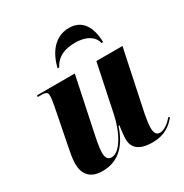

<svg xmlns="http://www.w3.org/2000/svg" viewBox="-178 -912 1019 1063"><g transform="rotate(-30 331.5 -380.5)"><path d="M243 -608H253C272 -646 310 -683 397 -683C475 -683 516 -648 524 -608H534C532 -703 495 -771 409 -771C315 -771 263 -694 243 -608ZM494 10C573 10 614 -24 646 -62L640 -69C617 -42 585 -16 557 -16C535 -16 524 -32 524 -64C524 -85 528 -116 534 -147L616 -536H449L385 -230C364 -129 311 -32 257 -32C234 -32 222 -47 222 -79C222 -101 228 -141 236 -179L311 -536H70L68 -526H89C125 -526 131 -517 131 -497C131 -485 129 -468 123 -436L79 -213C72 -178 63 -134 63 -102C63 -43 90 9 175 9C265 9 335 -40 376 -164H382C379 -151 373 -97 373 -81C373 -33 399 10 494 10Z"/></g></svg>

Font: Noto Serif Display SemiCondensed ExtraBold
Style: Italic
Weight: 800
Width: 4
Italic angle: -12°
Designer: Monotype Design Team
Foundry: Monotype Imaging Inc.
Version: Version 2.009